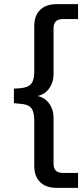

<svg xmlns="http://www.w3.org/2000/svg" viewBox="-20 -725 406 925"><path d="M252 180Q202 180 173.5 152.5Q145 125 145 74V-146Q145 -187 130 -205Q115 -223 77 -225L47 -228V-298L77 -300Q115 -303 130 -321Q145 -339 145 -379V-599Q145 -650 173.5 -677.5Q202 -705 252 -705H356V-633H282Q260 -633 249 -622Q238 -611 238 -588V-367Q238 -338 226 -314Q214 -290 193.5 -276Q173 -262 146 -261V-264Q173 -263 193.5 -249Q214 -235 226 -211.5Q238 -188 238 -158V63Q238 86 249 97Q260 108 282 108H356V180Z"/></svg>

Font: Nunito Sans 12pt ExtraLight 11pt Medium
Style: Regular
Weight: 500
Version: Version 3.101;gftools[0.9.27]